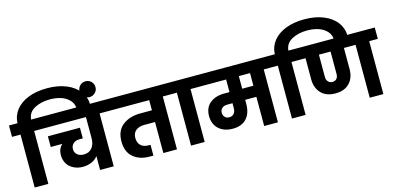

<svg xmlns="http://www.w3.org/2000/svg" viewBox="-103 -1583 4383 2135"><g transform="rotate(-15 2088.5 -515.5)"><path d="M498 -1031C498 -1031 498 -1031 498 -1031C416 -1031 344 -1019 283 -995C221 -971 173 -937 138 -894C103 -850 84 -799 81 -740C81 -740 -17 -740 -17 -740C-17 -740 -17 -609 -17 -609C-17 -609 81 -609 81 -609C81 -609 81 0 81 0C81 0 238 0 238 0C238 0 238 -609 238 -609C238 -609 336 -609 336 -609C336 -609 336 -740 336 -740C336 -740 238 -740 238 -740C238 -740 238 -740 238 -740C242 -794 269 -835 318 -862C367 -889 427 -903 498 -903C498 -903 498 -903 498 -903C545 -903 588 -896 628 -883C667 -869 699 -848 723 -821C747 -794 759 -760 759 -720C759 -720 759 -705 759 -705C759 -705 916 -705 916 -705C916 -705 916 -723 916 -723C916 -723 916 -723 916 -723C916 -783 899 -836 865 -883C830 -930 781 -966 718 -992C655 -1018 581 -1031 498 -1031Z M1089 -740C1089 -740 302 -740 302 -740C302 -740 302 -609 302 -609C302 -609 834 -609 834 -609C834 -609 834 -368 834 -368C834 -368 834 -368 834 -368C834 -321 823 -283 800 -255C777 -227 745 -213 704 -213C704 -213 704 -213 704 -213C675 -213 650 -221 631 -237C612 -252 602 -274 602 -301C602 -301 602 -301 602 -301C602 -328 611 -349 629 -365C647 -381 670 -389 698 -389C698 -389 739 -389 739 -389C739 -389 739 -512 739 -512C739 -512 370 -512 370 -512C370 -512 370 -389 370 -389C370 -389 504 -389 504 -389C504 -389 504 -389 504 -389C471 -360 455 -321 455 -272C455 -272 455 -272 455 -272C455 -233 464 -200 482 -171C500 -142 525 -121 556 -106C587 -91 621 -83 659 -83C659 -83 659 -83 659 -83C696 -83 730 -90 761 -103C791 -116 815 -135 834 -160C834 -160 834 0 834 0C834 0 991 0 991 0C991 0 991 -609 991 -609C991 -609 1089 -609 1089 -609C1089 -609 1089 -740 1089 -740Z M1023 -904C1023 -904 1023 -904 1023 -904C1023 -929 1014 -951 996 -969C978 -986 956 -995 931 -995C931 -995 931 -995 931 -995C906 -995 884 -986 867 -969C849 -951 840 -929 840 -904C840 -904 840 -904 840 -904C840 -879 849 -857 867 -840C884 -822 906 -813 931 -813C931 -813 931 -813 931 -813C956 -813 978 -822 996 -840C1014 -857 1023 -879 1023 -904Z M1817 -740C1817 -740 1075 -740 1075 -740C1075 -740 1075 -609 1075 -609C1075 -609 1562 -609 1562 -609C1562 -609 1562 -492 1562 -492C1562 -492 1429 -492 1429 -492C1429 -492 1429 -492 1429 -492C1346 -492 1278 -471 1225 -430C1172 -389 1145 -327 1145 -245C1145 -245 1145 -245 1145 -245C1145 -164 1169 -103 1218 -62C1266 -21 1328 -1 1405 -1C1405 -1 1448 -1 1448 -1C1448 -1 1448 -125 1448 -125C1448 -125 1429 -125 1429 -125C1429 -125 1429 -125 1429 -125C1388 -125 1357 -135 1336 -156C1315 -177 1304 -205 1304 -242C1304 -242 1304 -242 1304 -242C1304 -279 1316 -307 1340 -327C1364 -347 1396 -357 1437 -357C1437 -357 1562 -357 1562 -357C1562 -357 1562 0 1562 0C1562 0 1719 0 1719 0C1719 0 1719 -609 1719 -609C1719 -609 1817 -609 1817 -609C1817 -609 1817 -740 1817 -740Z M2038 0C2038 0 2038 -609 2038 -609C2038 -609 2136 -609 2136 -609C2136 -609 2136 -740 2136 -740C2136 -740 1783 -740 1783 -740C1783 -740 1783 -609 1783 -609C1783 -609 1881 -609 1881 -609C1881 -609 1881 0 1881 0C1881 0 2038 0 2038 0Z M2979 -740C2979 -740 2102 -740 2102 -740C2102 -740 2102 -609 2102 -609C2102 -609 2448 -609 2448 -609C2448 -609 2448 -464 2448 -464C2448 -464 2384 -464 2384 -464C2384 -464 2384 -464 2384 -464C2319 -464 2265 -447 2223 -413C2180 -379 2159 -329 2159 -264C2159 -264 2159 -264 2159 -264C2159 -223 2168 -188 2186 -157C2204 -126 2230 -103 2263 -86C2296 -69 2335 -61 2378 -61C2378 -61 2378 -61 2378 -61C2448 -61 2502 -81 2539 -122C2576 -162 2594 -218 2594 -289C2594 -289 2594 -336 2594 -336C2594 -336 2723 -336 2723 -336C2723 -336 2723 0 2723 0C2723 0 2881 0 2881 0C2881 0 2881 -609 2881 -609C2881 -609 2979 -609 2979 -609C2979 -609 2979 -740 2979 -740ZM2723 -464C2723 -464 2594 -464 2594 -464C2594 -464 2594 -609 2594 -609C2594 -609 2723 -609 2723 -609C2723 -609 2723 -464 2723 -464ZM2448 -281C2448 -281 2448 -281 2448 -281C2448 -254 2442 -233 2429 -218C2416 -202 2398 -194 2375 -194C2375 -194 2375 -194 2375 -194C2354 -194 2338 -200 2325 -213C2312 -225 2305 -242 2305 -264C2305 -264 2305 -264 2305 -264C2305 -287 2313 -304 2328 -317C2343 -330 2363 -336 2388 -336C2388 -336 2448 -336 2448 -336C2448 -336 2448 -281 2448 -281Z M3460 -1031C3460 -1031 3460 -1031 3460 -1031C3378 -1031 3306 -1019 3245 -995C3183 -971 3135 -937 3100 -894C3065 -850 3046 -799 3043 -740C3043 -740 2945 -740 2945 -740C2945 -740 2945 -609 2945 -609C2945 -609 3043 -609 3043 -609C3043 -609 3043 0 3043 0C3043 0 3200 0 3200 0C3200 0 3200 -609 3200 -609C3200 -609 3298 -609 3298 -609C3298 -609 3298 -740 3298 -740C3298 -740 3200 -740 3200 -740C3200 -740 3200 -740 3200 -740C3204 -794 3231 -835 3280 -862C3329 -889 3389 -903 3460 -903C3460 -903 3460 -903 3460 -903C3507 -903 3550 -896 3590 -883C3629 -869 3661 -848 3685 -821C3709 -794 3721 -760 3721 -720C3721 -720 3721 -705 3721 -705C3721 -705 3878 -705 3878 -705C3878 -705 3878 -723 3878 -723C3878 -723 3878 -723 3878 -723C3878 -783 3861 -836 3827 -883C3792 -930 3743 -966 3680 -992C3617 -1018 3543 -1031 3460 -1031Z M4194 -740C4194 -740 3264 -740 3264 -740C3264 -740 3264 -609 3264 -609C3264 -609 3362 -609 3362 -609C3362 -609 3362 -365 3362 -365C3362 -365 3362 -365 3362 -365C3362 -301 3381 -248 3419 -207C3457 -166 3512 -145 3583 -145C3583 -145 3583 -145 3583 -145C3654 -145 3709 -165 3747 -206C3785 -246 3804 -299 3804 -365C3804 -365 3804 -609 3804 -609C3804 -609 3938 -609 3938 -609C3938 -609 3938 0 3938 0C3938 0 4095 0 4095 0C4095 0 4095 -609 4095 -609C4095 -609 4194 -609 4194 -609C4194 -609 4194 -740 4194 -740ZM3650 -351C3650 -351 3650 -351 3650 -351C3650 -328 3644 -310 3633 -297C3622 -284 3605 -277 3584 -277C3584 -277 3584 -277 3584 -277C3563 -277 3547 -284 3535 -298C3522 -311 3516 -329 3516 -351C3516 -351 3516 -609 3516 -609C3516 -609 3650 -609 3650 -609C3650 -609 3650 -351 3650 -351Z"/></g></svg>

Font: Girnar Poppins
Style: Bold
Weight: 500
Designer: Ninad Kale (Devanagari), Jonny Pinhorn (Latin)
Foundry: Indian Type Foundry
Version: ""